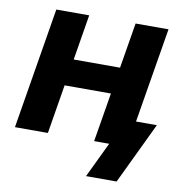

<svg xmlns="http://www.w3.org/2000/svg" viewBox="-79 -608 779 836"><g transform="rotate(10 311.0 -190.0)"><path d="M460.4 -334.5 440.9 -216.8H155.3L174.8 -334.5ZM248.5 -535.6 160.2 0H14.6L103 -535.6ZM599.1 -535.6 510.3 0H364.7L453.6 -535.6ZM356.4 156.2 431.2 0H391.6L410.6 -115.7H621.6L491.7 156.2Z"/></g></svg>

Font: Inter 20pt
Style: Bold Italic
Weight: 700
Italic angle: -9.3988°
Version: Version 4.001;git-66647c0bb